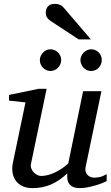

<svg xmlns="http://www.w3.org/2000/svg" viewBox="-20 -947 567 979"><path d="M523.9 -23.9Q514.6 -18.6 498.3 -12.2Q481.9 -5.9 462.9 -0.5Q443.8 4.9 424.1 8.5Q404.3 12.2 388.2 12.2Q359.9 12.2 346.2 2.7Q332.5 -6.8 327.4 -19.3Q322.3 -31.7 322.8 -44.4Q323.2 -57.1 323.2 -63Q283.7 -25.4 240.5 -6.6Q197.3 12.2 147 12.2Q112.3 12.2 90.3 0Q68.4 -12.2 57.1 -30.8Q45.9 -49.3 43.5 -71.3Q41 -93.3 44.9 -112.8L109.9 -424.8L25.9 -434.1V-462.9L176.8 -494.1H217.8L138.2 -112.8Q135.3 -100.1 139.4 -88.6Q143.6 -77.1 151.6 -68.6Q159.7 -60.1 169.9 -54.9Q180.2 -49.8 189.9 -49.8Q208 -49.8 226.3 -54.9Q244.6 -60.1 262.7 -68.8Q280.8 -77.6 297.4 -89.1Q314 -100.6 328.1 -113.8L403.8 -481.9H497.1L417 -97.2Q413.6 -81.5 417 -71Q420.4 -60.5 427.5 -53.7Q434.6 -46.9 443.6 -43.9Q452.6 -41 460.9 -41Q470.7 -41 486.8 -43.9Q502.9 -46.9 523.9 -59.1ZM292 -641.1Q292 -629.9 287.6 -619.6Q283.2 -609.4 275.6 -601.6Q268.1 -593.8 258.1 -589.4Q248 -585 236.8 -585Q226.1 -585 216.3 -589.4Q206.5 -593.8 199.2 -601.6Q191.9 -609.4 187.5 -619.1Q183.1 -628.9 183.1 -640.1Q183.1 -650.9 187.5 -660.9Q191.9 -670.9 199.2 -678.7Q206.5 -686.5 216.3 -691.2Q226.1 -695.8 236.8 -695.8Q248 -695.8 258.1 -691.4Q268.1 -687 275.6 -679.7Q283.2 -672.4 287.6 -662.4Q292 -652.3 292 -641.1ZM499 -641.1Q499 -629.9 494.9 -619.6Q490.7 -609.4 483.4 -601.6Q476.1 -593.8 466.1 -589.4Q456.1 -585 444.8 -585Q433.6 -585 423.6 -589.4Q413.6 -593.8 406.2 -601.6Q398.9 -609.4 394.5 -619.6Q390.1 -629.9 390.1 -641.1Q390.1 -651.4 394.8 -661.4Q399.4 -671.4 407 -679Q414.6 -686.5 424.6 -691.2Q434.6 -695.8 444.8 -695.8Q456.1 -695.8 466.1 -691.4Q476.1 -687 483.4 -679.7Q490.7 -672.4 494.9 -662.4Q499 -652.3 499 -641.1ZM381.3 -746.1 236.3 -841.3Q226.1 -848.1 219.7 -858.2Q213.4 -868.2 213.4 -883.3Q213.4 -890.6 215.6 -898.4Q217.8 -906.2 222.9 -912.6Q228 -918.9 236.6 -923.1Q245.1 -927.2 258.3 -927.2Q269 -927.2 276.6 -925.3Q284.2 -923.3 290 -920.2Q295.9 -917 300.5 -912.4Q305.2 -907.7 309.6 -902.3L443.4 -746.1Z"/></svg>

Font: Charis SIL Am
Style: Italic
Weight: 400
Italic angle: -11°
Foundry: SIL International
Version: Version 5.000